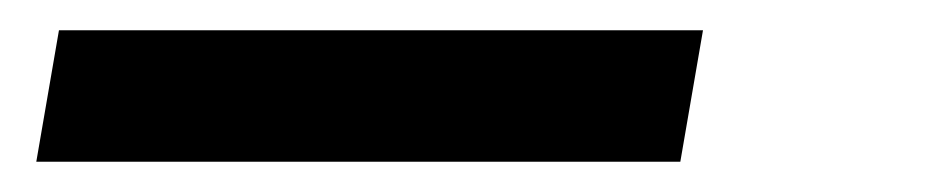

<svg xmlns="http://www.w3.org/2000/svg" viewBox="-20 -20 616 127"><path d="M4 87H430L445 0H19Z"/></svg>

Font: Iosevka Sparkle Medium Oblique
Style: Regular
Weight: 500
Italic angle: -9°
Designer: Belleve Invis
Foundry: Belleve Invis
Version: Version 4.5.0; ttfautohint (v1.8.3)